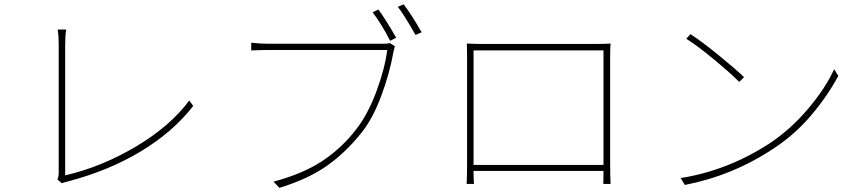

<svg xmlns="http://www.w3.org/2000/svg" viewBox="-20 -865 4040 899"><path d="M269.5 -6.8 249 -24.4Q254.9 -38.1 254.9 -56.6V-658.2Q254.9 -699.2 250 -726.6H290Q285.2 -699.2 285.2 -659.2V-43.9Q455.1 -83 616.2 -178.7Q777.3 -274.4 866.2 -394.5L884.8 -369.1Q791 -248 640.1 -156.7Q489.3 -65.4 294.9 -14.6Q281.2 -11.7 269.5 -6.8Z M1805.7 -663.1 1829.1 -648.4Q1825.2 -638.7 1821.3 -617.2Q1804.7 -522.5 1765.1 -416Q1725.6 -309.6 1672.9 -244.1Q1598.6 -150.4 1510.3 -88.4Q1421.9 -26.4 1288.1 14.6L1260.7 -14.6Q1397.5 -50.8 1489.3 -111.3Q1581.1 -171.9 1649.4 -261.7Q1703.1 -331.1 1742.7 -437.5Q1782.2 -543.9 1793 -630.9H1236.3Q1207 -630.9 1156.2 -628.9V-665Q1198.2 -660.2 1237.3 -660.2H1777.3Q1794.9 -660.2 1805.7 -663.1ZM1842.8 -833 1870.1 -844.7Q1909.2 -793 1954.1 -713.9L1925.8 -701.2Q1868.2 -801.8 1842.8 -833ZM1724.6 -807.6 1752 -820.3Q1788.1 -770.5 1835 -688.5L1806.6 -673.8Q1771.5 -745.1 1724.6 -807.6Z M2805.7 -628.9H2197.3V-92.8H2805.7ZM2836.9 -602.5V-107.4Q2836.9 -39.1 2838.9 -3.9H2804.7Q2805.7 -16.6 2805.7 -64.5H2197.3Q2197.3 -54.7 2197.8 -32.7Q2198.2 -10.7 2199.2 -3.9H2165Q2167 -46.9 2167 -106.4V-602.5Q2167 -641.6 2166 -661.1Q2204.1 -659.2 2239.3 -659.2H2761.7Q2814.5 -659.2 2838.9 -661.1Q2836.9 -642.6 2836.9 -602.5Z M3193.4 -683.6 3212.9 -705.1Q3264.6 -671.9 3343.3 -607.9Q3421.9 -543.9 3463.9 -503.9L3441.4 -481.4Q3399.4 -523.4 3322.8 -586.9Q3246.1 -650.4 3193.4 -683.6ZM3186.5 1 3167 -31.2Q3387.7 -66.4 3583 -193.4Q3681.6 -258.8 3763.2 -355Q3844.7 -451.2 3885.7 -541L3905.3 -509.8Q3854.5 -415 3777.8 -324.7Q3701.2 -234.4 3602.5 -169.9Q3412.1 -43 3186.5 1Z"/></svg>

Font: GenEi Gothic M ExtraLight
Style: Regular
Weight: 200
Designer: o_tamon (Modified); [Source Han Sans]
Ryoko NISHIZUKA  (kana & ideographs); Paul D. Hunt (Latin, Greek & Cyrillic); Wenl
Version: Version 1.1a;Original Version 1.004